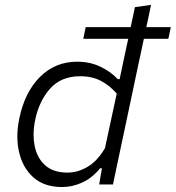

<svg xmlns="http://www.w3.org/2000/svg" viewBox="-20 -761 724 792"><path d="M236.5 10.5Q162 10.5 117.5 -29.5Q73 -69.5 58.5 -134.5Q51.5 -165 51.5 -198Q51.5 -234.5 60 -274Q82.5 -381.5 145.2 -444Q208 -506.5 298.5 -506.5Q352.5 -506.5 396 -485Q439.5 -463.5 465.5 -434.5H473.5L486 -494Q492 -521 497.5 -548Q503 -574.5 509 -601H323.5L333.5 -649H519L528 -691Q532 -711.5 536.5 -731.5L603 -741Q598 -718 593.5 -695L583.5 -649H684.5L674.5 -601H573.5Q568 -575 562.2 -548.2Q556.5 -521.5 550.5 -494L492.5 -219.5Q479.5 -157.5 468.5 -107Q457.5 -56 446 0H389L400.5 -67H393Q360 -26.5 319 -8Q278 10.5 236.5 10.5ZM258.5 -49Q301 -49 341.8 -73.2Q382.5 -97.5 413 -150L461.5 -375Q433.5 -407.5 397 -427Q360.5 -446.5 311 -446.5Q232 -446.5 186.8 -395.5Q141.5 -344.5 125.5 -268Q118.5 -235 118.5 -205Q118.5 -181 123 -159Q133 -109 166.5 -79Q200 -49 258.5 -49Z"/></svg>

Font: Heraclito Light
Style: Italic
Weight: 300
Italic angle: -12°
Designer: Kostas Bartsokas (font) & Cristiano Sobral (main changes)
Foundry: Kostas Bartsokas (font) & Cristiano Sobral (main changes)
Version: Version 1.00;July 8, 2020;FontCreator 13.0.0.2655 64-bit